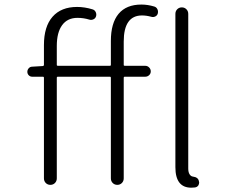

<svg xmlns="http://www.w3.org/2000/svg" viewBox="-20 -828 1040 860"><path d="M471.7 -533.2Q476.6 -533.2 476.6 -537.1V-644.5Q476.6 -724.6 511.2 -766.1Q545.9 -807.6 613.3 -807.6Q641.6 -807.6 670.9 -798.8Q680.7 -795.9 685.1 -786.6Q689.5 -777.3 686.5 -766.6Q683.6 -757.8 674.8 -753.9Q666 -750 657.2 -752.9Q635.7 -758.8 616.2 -758.8Q534.2 -758.8 534.2 -641.6V-537.1Q534.2 -533.2 539.1 -533.2H630.9Q640.6 -533.2 647.9 -525.9Q655.3 -518.6 655.3 -508.3Q655.3 -498 647.9 -491.2Q640.6 -484.4 630.9 -484.4H539.1Q534.2 -484.4 534.2 -479.5V-29.3Q534.2 -16.6 525.9 -8.3Q517.6 0 505.4 0Q493.2 0 484.9 -8.3Q476.6 -16.6 476.6 -29.3V-479.5Q476.6 -484.4 471.7 -484.4H239.3Q234.4 -484.4 234.4 -479.5V-29.3Q234.4 -16.6 226.1 -8.3Q217.8 0 205.6 0Q193.4 0 185.1 -8.3Q176.8 -16.6 176.8 -29.3V-479.5Q176.8 -484.4 171.9 -484.4H124Q115.2 -484.4 108.9 -490.7Q102.5 -497.1 102.5 -506.3Q102.5 -515.6 108.9 -522.5Q115.2 -529.3 124 -529.3L171.9 -532.2Q176.8 -533.2 176.8 -537.1V-626Q176.8 -709 215.3 -752.9Q253.9 -796.9 325.2 -796.9Q359.4 -796.9 394.5 -786.1Q404.3 -783.2 408.7 -773.9Q413.1 -764.6 410.2 -754.9Q407.2 -745.1 397.9 -741.2Q388.7 -737.3 379.9 -740.2Q354.5 -748 327.1 -748Q282.2 -748 258.3 -715.3Q234.4 -682.6 234.4 -622.1V-537.1Q234.4 -533.2 239.3 -533.2ZM843.8 -37.1Q868.2 -34.2 871.1 -15.6Q872.1 -13.7 872.1 -10.7Q872.1 -3.9 868.2 2.9Q862.3 10.7 852.5 11.7Q845.7 12.7 836.9 12.7Q765.6 12.7 765.6 -79.1V-765.6Q765.6 -778.3 773.9 -786.6Q782.2 -794.9 794.4 -794.9Q806.6 -794.9 814.9 -786.6Q823.2 -778.3 823.2 -765.6V-73.2Q823.2 -56.6 829.1 -47.4Q835 -38.1 843.8 -37.1Z"/></svg>

Font: Gen Jyuu Gothic L Monospace Light
Style: Regular
Weight: 300
Designer: [Source Han Sans]
Ryoko NISHIZUKA  (kana & ideographs); Paul D. Hunt (Latin, Greek & Cyrillic); Wenlong ZHANG  (bopomofo
Version: Version 1.002.20150607